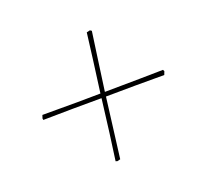

<svg xmlns="http://www.w3.org/2000/svg" viewBox="-90 -590 739 689"><g transform="rotate(-20 279.5 -245.5)"><path d="M248 -8 242 -10Q248 -50 256 -112Q264 -174 272 -240Q217 -240 161 -239.5Q105 -239 49 -238L48 -244L52 -256Q72 -256 107.5 -256Q143 -256 186.5 -256Q230 -256 274 -257Q283 -321 290.5 -381Q298 -441 303 -480L316 -483L322 -479Q317 -443 308.5 -383Q300 -323 291 -257Q361 -258 423 -258.5Q485 -259 514 -260L517 -254L512 -241Q457 -241 401.5 -241Q346 -241 289 -240Q281 -175 273 -113.5Q265 -52 260 -11Z"/></g></svg>

Font: Labrada Thin
Style: Italic
Weight: 100
Italic angle: -7°
Designer: Mercedes Jáuregui
Foundry: Omnibus-Type Team
Version: Version 1.000; ttfautohint (v1.8.4.7-5d5b)